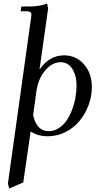

<svg xmlns="http://www.w3.org/2000/svg" viewBox="-20 -766 568 1089"><path d="M24.9 274.9 155.8 -662.1Q158.2 -681.6 158.2 -683.1Q158.2 -693.4 151.4 -697.8Q144.5 -702.1 127 -702.1H97.2L101.1 -729Q141.6 -729 160.6 -729.5Q179.7 -730 204.1 -733.9Q228.5 -737.8 247.1 -746.1L252.9 -717.8L204.1 -371.1Q258.8 -452.1 344.2 -452.1Q410.6 -452.1 455.8 -401.6Q501 -351.1 501 -272Q501 -219.2 481.9 -168.7Q462.9 -118.2 430.4 -79.3Q397.9 -40.5 350.8 -16.8Q303.7 6.8 251 6.8Q195.8 6.8 153.8 -20L111.8 269L32.2 303.2ZM168 -113.8Q175.8 -71.8 198.2 -46.9Q220.7 -22 255.9 -22Q285.6 -22 312 -38.3Q338.4 -54.7 356.7 -81.3Q375 -107.9 388.2 -141.8Q401.4 -175.8 407.7 -211.2Q414.1 -246.6 414.1 -279.8Q414.1 -338.4 389.9 -375.7Q365.7 -413.1 324.2 -413.1Q275.9 -413.1 236.1 -366.5Q196.3 -319.8 186 -244.1Z"/></svg>

Font: Dihjauti
Style: Bold Italic
Weight: 700
Italic angle: -9°
Designer: T. Christopher White
Version: Version 3.0.0